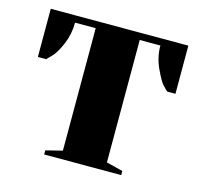

<svg xmlns="http://www.w3.org/2000/svg" viewBox="-80 -587 710 674"><g transform="rotate(15 275.0 -250.0)"><path d="M430 -475H355V-30L415 -15V0H135V-15L195 -30V-475H120Q120 -433 104 -395.5Q88 -358 72 -342L55 -325H25V-500H525V-325H495Q488 -331 477 -343Q466 -355 448 -394Q430 -433 430 -475Z"/></g></svg>

Font: Yeseva One
Style: Regular
Weight: 400
Designer: Jovanny Lemonad
Foundry: Jovanny Lemonad
Version: Version 2.000